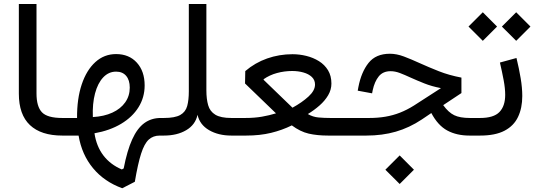

<svg xmlns="http://www.w3.org/2000/svg" viewBox="-20 -692 2733 980"><path d="M76.2 -671.6V-213.9Q76.2 -106.9 132.9 -53.5Q189.7 0 298.1 0H298.3V-89.8H298.1Q221.7 -89.8 194 -119Q166.3 -148.2 166.3 -215.3V-671.6Z M572.5 -416Q511.7 -416 466.7 -375.1Q421.6 -334.2 397.1 -261Q372.6 -187.7 373.3 -89.8H298.3Q290.5 -89.8 286.9 -79.2Q283.2 -68.6 283.2 -45.2Q283.2 -21.7 286.9 -10.9Q290.5 0 298.3 0H381.1Q397.5 97.4 455 166.6Q512.5 235.8 604 268.8L668.2 235.8Q683.8 143.6 700.2 92.4Q716.6 41.3 739.1 20.6Q761.7 0 795.4 0H816.4V-89.8H800Q752.4 -89.8 716.4 -63.5Q680.4 -37.1 654.7 19.7Q628.9 76.4 611.3 167.7L601.8 172.9Q543.5 148.2 507.8 101.6Q472.2 54.9 462.2 -11.7Q540.5 -25.6 598 -59.9Q655.5 -94.2 686.9 -144.5Q718.3 -194.8 718.3 -255.9Q718.3 -328.4 678.5 -372.2Q638.7 -416 572.5 -416ZM453.9 -94.5Q451.2 -162.8 465.1 -215.2Q479 -267.6 506.8 -297Q534.7 -326.4 572.5 -326.4Q605.5 -326.4 623.9 -304.8Q642.3 -283.2 642.3 -244.9Q642.3 -202.4 619.1 -169.6Q595.9 -136.7 553.6 -117.2Q511.2 -97.7 453.9 -94.5Z M1033.4 -231V-671.6H943.8V-226.1Q943.8 -181.4 935.5 -151Q927.2 -120.6 900.1 -105.2Q873 -89.8 816.4 -89.8Q808.8 -89.8 805.1 -80Q801.3 -70.1 801.3 -44.9Q801.3 -20 805.1 -10Q808.8 0 816.4 0Q883.8 0 930.4 -27.5Q977.1 -54.9 988.3 -106Q999.5 -55.4 1047.1 -27.7Q1094.7 0 1161.1 0H1161.6V-89.8H1161.1Q1106.4 -89.8 1079 -106.6Q1051.5 -123.3 1042.5 -154.9Q1033.4 -186.5 1033.4 -231Z M1471.4 -329.6Q1502.4 -329.6 1528.9 -322Q1555.4 -314.5 1571.7 -299.1Q1587.9 -283.7 1587.9 -260.5Q1587.9 -229.7 1554.7 -199.3Q1521.5 -168.9 1472.9 -142.3L1325.7 -284.4V-287.8Q1356 -309.1 1393.8 -319.3Q1431.6 -329.6 1471.4 -329.6ZM1473.1 -415.3Q1405.5 -415.3 1343.6 -393.6Q1281.7 -371.8 1231.9 -329.1L1230.7 -265.9L1388.7 -113.5Q1354.5 -103 1316.7 -96.4Q1278.8 -89.8 1231.2 -89.8H1161.6Q1153.8 -89.8 1150.1 -80.2Q1146.5 -70.6 1146.5 -44.9Q1146.5 -19.3 1150.1 -9.6Q1153.8 0 1161.6 0H1236.3Q1306.4 0 1363.3 -13.8Q1420.2 -27.6 1469.5 -52Q1512.5 -20 1555.5 -10Q1598.6 0 1655 0H1740.7V-89.8H1666Q1635 -89.8 1605.8 -92.4Q1576.7 -95 1551.3 -109.9Q1583.7 -129.6 1611.1 -153.7Q1638.4 -177.7 1655 -205.9Q1671.6 -234.1 1671.6 -265.6Q1671.6 -304.9 1654.3 -333.4Q1637 -361.8 1607.9 -379.9Q1578.9 -397.9 1543.7 -406.6Q1508.5 -415.3 1473.1 -415.3Z M1947 174.3 2020 247.1 2092.8 174.3 2020 101.3ZM1970.2 -417.7Q1898.2 -417.7 1861.1 -370.8Q1824 -324 1809.3 -247.8L1805.9 -229.2L1879.2 -215.6L1882.3 -231.4Q1891.8 -275.6 1913.2 -302.1Q1934.6 -328.6 1973.6 -328.6Q1996.8 -328.6 2021.6 -319.1Q2046.4 -309.6 2075.9 -295.9Q2107.7 -281.5 2145.6 -266.4Q2183.6 -251.2 2230.7 -242.2L2092.8 -153.3Q2057.1 -130.9 2021.2 -116.8Q1985.4 -102.8 1946.8 -96.3Q1908.2 -89.8 1864.3 -89.8H1740.7Q1732.4 -89.8 1729 -80Q1725.6 -70.1 1725.6 -44.9Q1725.6 -20 1729 -10Q1732.4 0 1740.7 0H1849.9Q1931.2 0 2000.2 -19.9Q2069.3 -39.8 2133.5 -82.5L2181.6 -115Q2215.3 -51.5 2263.1 -25.8Q2310.8 0 2376.5 0H2406.5V-89.8H2378.2Q2327.6 -89.8 2298.3 -104Q2269 -118.2 2242.2 -155.3L2335.2 -217V-295.9Q2272 -307.9 2219.6 -328.6Q2167.2 -349.4 2122.6 -369.6Q2078.9 -389.6 2041.5 -403.7Q2004.2 -417.7 1970.2 -417.7Z M2616.2 -396 2531.7 -372.8Q2543.2 -323.2 2550.9 -281.9Q2558.6 -240.5 2558.6 -208Q2558.6 -150.6 2529.2 -120.2Q2499.8 -89.8 2430.4 -89.8H2406.2Q2397.9 -89.8 2394.5 -80.2Q2391.1 -70.6 2391.1 -44.9Q2391.1 -19.3 2394.5 -9.6Q2397.9 0 2406.2 0H2430.4Q2507.8 0 2555.2 -24.8Q2602.5 -49.6 2624.1 -95.1Q2645.8 -140.6 2645.8 -201.9Q2645.8 -243.9 2637.6 -292.7Q2629.4 -341.6 2616.2 -396ZM2541.7 -556.4 2614.7 -483.6 2687.5 -556.4 2614.7 -629.4ZM2371.3 -556.4 2444.3 -483.6 2517.1 -556.4 2444.3 -629.4Z"/></svg>

Font: Estedad-FD-VF Thin
Style: Regular
Weight: 100
Designer: Amin Abedi
Version: Version 5.0